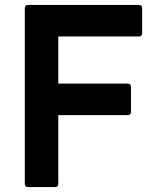

<svg xmlns="http://www.w3.org/2000/svg" viewBox="-20 -754 627 774"><path d="M93 0Q80 0 80 -13V-721Q80 -734 93 -734H540Q553 -734 553 -721V-620Q553 -607 540 -607H215V-417H495Q508 -417 508 -404V-303Q508 -290 495 -290H215V-13Q215 0 202 0Z"/></svg>

Font: LINE Seed Sans
Style: Bold
Weight: 700
Designer: LINE VX Design & Dalton Maag Ltd & Sandoll Inc
Foundry: Dalton Maag Ltd
Version: Version 1.003